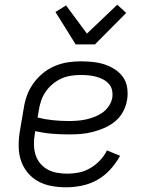

<svg xmlns="http://www.w3.org/2000/svg" viewBox="-20 -789 640 817"><path d="M261 8Q230 8 199.5 2.5Q169 -3 143 -17Q117 -31 98 -54Q79 -77 69.5 -105Q60 -133 59.5 -164.5Q59 -196 64 -228L81 -328Q85 -355 94.5 -382Q104 -409 121.5 -433.5Q139 -458 162 -477Q185 -496 212 -507.5Q239 -519 266.5 -523.5Q294 -528 322 -528Q348 -528 373.5 -525.5Q399 -523 423 -515.5Q447 -508 468 -494.5Q489 -481 503 -461.5Q517 -442 521 -416.5Q525 -391 521 -365Q517 -340 504.5 -315.5Q492 -291 471 -273.5Q450 -256 425 -245Q400 -234 374.5 -227.5Q349 -221 324 -219Q299 -217 274 -217Q237 -217 201 -220Q165 -223 130 -231L128 -219Q124 -196 124.5 -173.5Q125 -151 131 -131Q137 -111 150.5 -94.5Q164 -78 182 -68Q200 -58 222 -54Q244 -50 267 -50Q291 -50 316 -55Q341 -60 364 -73.5Q387 -87 405.5 -106.5Q424 -126 435 -149L491 -126Q474 -95 449.5 -68Q425 -41 394 -23.5Q363 -6 328.5 1Q294 8 261 8ZM273 -274Q291 -274 310 -275.5Q329 -277 347 -281Q365 -285 383 -292Q401 -299 417 -310.5Q433 -322 444 -339Q455 -356 458 -374Q460 -391 456.5 -406.5Q453 -422 442 -433.5Q431 -445 417 -452Q403 -459 387.5 -463Q372 -467 355.5 -468.5Q339 -470 322 -470Q302 -470 280.5 -466.5Q259 -463 239.5 -454Q220 -445 203 -430.5Q186 -416 173.5 -397.5Q161 -379 154.5 -359Q148 -339 145 -319L140 -289Q171 -281 205 -277.5Q239 -274 273 -274ZM302 -600 216 -738 261 -766 350 -646 479 -769 517 -734 384 -600Z"/></svg>

Font: Iosevka Light Extended
Style: Italic
Weight: 300
Width: 7
Italic angle: -9°
Monospace: yes
Designer: Belleve Invis
Foundry: Belleve Invis
Version: Version 32.5.0; ttfautohint (v1.8.4)